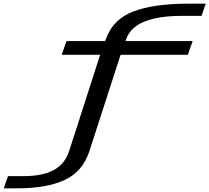

<svg xmlns="http://www.w3.org/2000/svg" viewBox="-282 -809 1142 1047"><path d="M-261.5 218 -238.5 151.5H-155Q-51.5 151.5 10 119Q71.5 86.5 95.5 13.5L264 -510H54.5L80.5 -585H291L296.5 -598.5Q334.5 -704.5 446 -746.8Q557.5 -789 745 -789H840L817 -722.5H711Q452 -722.5 406.5 -597L402 -585H768.5L742 -510H375.5L205.5 15Q169 126.5 71.2 172.2Q-26.5 218 -188.5 218Z"/></svg>

Font: Anybody UltraExpanded Regular
Style: Italic
Weight: 400
Width: 9
Italic angle: -10°
Designer: Tyler Finck
Foundry: Etcetera Type Company
Version: Version 1.010; ttfautohint (v1.8.3) -l 8 -r 50 -G 200 -x 14 